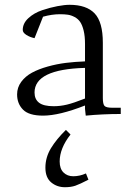

<svg xmlns="http://www.w3.org/2000/svg" viewBox="-20 -472 539 795"><path d="M50.8 -81.1Q50.8 -109.9 67.9 -133.1Q85 -156.2 112.5 -171.1Q140.1 -186 177.7 -196.5Q215.3 -207 253.2 -211.7Q291 -216.3 332 -217.8V-290Q332 -322.3 326.4 -345.2Q320.8 -368.2 312 -381.1Q303.2 -394 288.8 -401.6Q274.4 -409.2 260.7 -411.1Q247.1 -413.1 228 -413.1Q194.8 -413.1 158.2 -402.8L123 -314Q104 -317.9 89.1 -327.4Q74.2 -336.9 74.2 -348.1Q74.2 -375.5 97.7 -397Q121.1 -418.5 154.5 -429.7Q188 -440.9 217.8 -446.5Q247.6 -452.1 268.1 -452.1Q337.9 -452.1 371.8 -416.5Q405.8 -380.9 405.8 -294.9V-65.9Q405.8 -41 412.8 -33.4Q419.9 -25.9 444.8 -25.9H480V0Q404.8 0 335 6.8L332 -21V-35.2Q225.1 6.8 158.2 6.8Q99.6 6.8 75.2 -18.1Q50.8 -43 50.8 -81.1ZM123 -88.9Q123 -61 141.8 -46.6Q160.6 -32.2 202.1 -32.2Q229.5 -32.2 257.1 -38.8Q284.7 -45.4 332 -64V-190.9Q123 -185.1 123 -88.9ZM168 222.2Q168 179.7 190.9 141.8Q213.9 104 252.9 65.9L272 85Q227.1 142.1 227.1 196.8Q227.1 226.6 242.9 242.2Q258.8 257.8 283.2 257.8Q310.1 257.8 335.9 246.1L346.2 272Q310.5 290.5 292.2 296.9Q273.9 303.2 249 303.2Q215.8 303.2 191.9 283.2Q168 263.2 168 222.2Z"/></svg>

Font: Dihjauti S
Style: Regular
Weight: 400
Designer: T. Christopher White
Version: Version 3.0.0